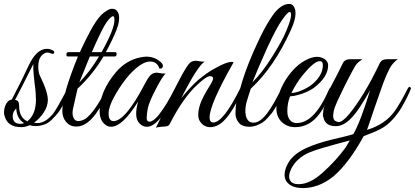

<svg xmlns="http://www.w3.org/2000/svg" viewBox="-31 -647 2124 983"><path d="M143 -19Q150 -18 154.5 -17.5Q159 -17 161 -17Q201 -17 240 -64Q260 -89 315 -195Q317 -200 322 -200Q331 -201 331 -193Q329 -187 322.5 -173Q316 -159 305 -135Q293 -112 281.5 -92Q270 -72 253 -54L232 -32Q216 -16 192 -8Q154 4 120 -6Q99 4 79 4Q8 4 -7 -52Q-11 -60 -10.5 -74Q-10 -88 -5.5 -102Q-1 -116 8 -126Q17 -136 29 -137Q55 -186 76.5 -229.5Q98 -273 116 -312Q156 -397 209 -397Q223 -397 236.5 -390.5Q250 -384 246 -376Q243 -368 232 -373Q221 -378 213 -378Q205 -378 199 -375Q165 -359 165 -306Q165 -278 173 -260Q181 -242 191 -221Q214 -167 214 -136Q214 -103 193 -71Q172 -39 143 -19ZM109 -26Q153 -61 153 -136Q153 -152 151.5 -173Q150 -194 146 -221Q143 -248 141.5 -265.5Q140 -283 139.5 -294Q139 -305 139.5 -311Q140 -317 140 -320Q102 -244 78.5 -198Q55 -152 46 -135Q67 -135 67 -105Q67 -45 109 -26ZM34 -53Q34 -45 35 -40Q42 -13 72 -13Q85 -13 92 -17Q55 -39 52 -92Q34 -74 34 -53Z M288 -80Q288 -162 368 -358H316Q308 -358 309 -369Q310 -380 318 -380H378Q414 -459 445 -512Q476 -565 502 -583Q528 -602 539.5 -602Q551 -602 556 -600Q579 -589 579 -554Q579 -522 556 -471Q545 -446 533.5 -423.5Q522 -401 511 -380H559Q567 -380 566 -369Q565 -358 557 -358H499Q443 -264 366 -193L343 -91Q341 -83 340.5 -72.5Q340 -62 342.5 -52Q345 -42 351 -35Q357 -28 369 -27Q386 -27 407 -39Q455 -75 513 -190Q519 -204 525.5 -201.5Q532 -199 526 -184Q509 -149 496.5 -124.5Q484 -100 474 -86Q420 1 359 1Q328 1 308 -22Q288 -45 288 -80ZM489 -380Q555 -498 555 -544Q555 -564 548 -564Q537 -564 514 -532Q492 -501 439 -380ZM429 -358 375 -225Q429 -280 476 -358Z M735 -24Q753 -24 782 -59Q823 -111 863 -192Q867 -200 872 -202Q880 -205 880 -196Q880 -191 877 -184Q785 2 722 2Q693 2 675 -26Q657 -56 676 -127Q596 2 538 2Q522 2 509 -8Q479 -29 479 -80Q479 -179 564 -279Q613 -336 682 -352Q704 -357 718 -357Q764 -357 796 -325Q806 -314 802 -304Q798 -294 785 -296Q774 -332 737 -332Q694 -332 631 -264Q596 -224 564 -170Q525 -104 525 -65.5Q525 -27 550 -27Q610 -27 707 -211Q726 -248 739 -261.5Q752 -275 772 -275Q774 -275 779.5 -274Q785 -273 792 -272Q799 -271 806 -270.5Q813 -270 817 -271Q798 -252 766 -189Q734 -128 726 -94Q720 -63 720 -43.5Q720 -24 735 -24Z M1165 -328Q1042 -112 1042 -46Q1042 -20 1061 -20Q1112 -20 1198 -193Q1203 -202 1207.5 -203Q1212 -204 1214 -201Q1216 -198 1216 -192.5Q1216 -187 1212 -184Q1186 -130 1163.5 -93Q1141 -56 1122 -36Q1104 -16 1085.5 -6.5Q1067 3 1049.5 4Q1032 5 1017.5 -2.5Q1003 -10 994 -24Q984 -37 984 -59Q984 -84 994 -114Q1005 -148 1049 -218Q1060 -237 1060 -246Q1060 -257 1043 -257Q1026 -257 978 -212Q907 -147 839 -14Q834 -4 825 -1Q817 1 796 2Q773 4 767 7Q775 -9 791 -41.5Q807 -74 830 -124Q913 -297 940 -324Q952 -336 973 -336Q975 -336 980.5 -335Q986 -334 993 -333Q1000 -332 1007 -331.5Q1014 -331 1018 -332Q982 -313 897 -144Q920 -173 941.5 -196Q963 -219 982 -236Q1002 -253 1025 -269.5Q1048 -286 1075 -300Q1129 -330 1154 -330Q1159 -330 1165 -328Z M1267 -19Q1285 -19 1302.5 -32Q1320 -45 1337 -67.5Q1354 -90 1372 -121.5Q1390 -153 1409 -191Q1417 -205 1424 -202Q1429 -197 1426 -191L1413 -163L1399 -133Q1397 -129 1393 -121Q1389 -113 1383.5 -103.5Q1378 -94 1372.5 -85.5Q1367 -77 1363 -71Q1355 -61 1340.5 -44.5Q1326 -28 1313 -20Q1278 2 1247 2Q1216 2 1199 -11Q1187 -23 1182 -33.5Q1177 -44 1175.5 -54Q1174 -64 1175 -75Q1176 -86 1176 -99Q1179 -131 1188 -161Q1193 -176 1195.5 -184.5Q1198 -193 1199 -195Q1221 -277 1264 -376Q1307 -474 1336.5 -523.5Q1366 -573 1383 -591Q1417 -627 1450 -627Q1473 -627 1481 -594Q1482 -590 1482 -579Q1482 -545 1458 -493Q1373 -304 1253 -193Q1252 -189 1244 -165.5Q1236 -142 1230 -120Q1227 -106 1225.5 -89Q1224 -72 1227.5 -56Q1231 -40 1240 -29.5Q1249 -19 1267 -19ZM1452 -586Q1442 -586 1414 -546Q1386 -508 1338 -404Q1315 -353 1295.5 -308Q1276 -263 1261 -225Q1287 -251 1312 -283.5Q1337 -316 1362 -356Q1387 -396 1405.5 -429Q1424 -462 1435 -490Q1447 -518 1452.5 -536.5Q1458 -555 1459 -566Q1460 -577 1457.5 -581.5Q1455 -586 1452 -586Z M1454 -154Q1440 -118 1440 -78Q1440 -50 1452.5 -33.5Q1465 -17 1488 -17Q1579 -17 1653 -188Q1660 -203 1670 -202Q1674 -201 1674 -197Q1674 -195 1651 -144Q1628 -96 1606 -66Q1555 4 1480 4Q1440 4 1412 -22Q1384 -48 1384 -93Q1384 -126 1396.5 -164Q1409 -202 1431 -237.5Q1453 -273 1483 -302Q1513 -331 1549 -346Q1572 -356 1593 -356Q1614 -356 1632 -344Q1649 -330 1649 -313Q1649 -253 1577 -198Q1566 -190 1550.5 -182Q1535 -174 1515 -167Q1476 -154 1454 -154ZM1622 -314Q1622 -334 1606 -334Q1578 -334 1521 -265Q1486 -222 1461 -171Q1470 -171 1483 -174Q1496 -177 1510.5 -183Q1525 -189 1540 -197Q1555 -205 1567 -215Q1622 -261 1622 -314Z M1518 316Q1483 315 1462.5 304.5Q1442 294 1433 277.5Q1424 261 1426.5 239Q1429 217 1441 194Q1466 144 1535 112Q1586 88 1670 67Q1754 48 1778 40Q1815 -25 1864 -185Q1835 -134 1811 -98Q1787 -62 1767 -42Q1728 -1 1688 -1Q1634 -1 1625 -46Q1621 -53 1623 -67Q1625 -81 1625 -87Q1626 -93 1632 -106.5Q1638 -120 1640 -126Q1645 -137 1650 -146Q1655 -155 1659 -162Q1643 -162 1650 -178L1668 -213Q1685 -245 1699 -272.5Q1713 -300 1724 -323Q1734 -344 1763 -344H1824L1814 -336Q1796 -324 1787 -308Q1751 -246 1697 -131Q1681 -96 1677 -75Q1673 -54 1676 -42.5Q1679 -31 1687 -27Q1695 -23 1703 -22Q1722 -22 1756 -62Q1791 -104 1830.5 -168.5Q1870 -233 1913 -323Q1923 -344 1952 -344H2006Q1980 -326 1965 -298.5Q1950 -271 1932 -224L1888 -99Q1875 -60 1865 -31Q1855 -2 1848 18Q1942 -10 1992 -81Q2003 -97 2019 -124Q2035 -151 2055 -191Q2063 -205 2067 -202Q2073 -199 2073 -194Q2073 -191 2056 -155Q2040 -122 2023 -93.5Q2006 -65 1979 -35Q1952 -5 1919 12.5Q1886 30 1831 50Q1754 190 1676 256Q1602 316 1518 316ZM1460 217Q1443 252 1453 274Q1463 296 1498 296Q1556 296 1622 236Q1687 178 1738 109L1760 72Q1677 94 1625.5 109Q1574 124 1552 134Q1488 162 1460 217Z"/></svg>

Font: #9Slide05 Great Vibes
Style: Regular
Weight: 400
Designer: Robert E. Leuschke
Foundry: Robert E. Leuschke
Version: Version 1.001